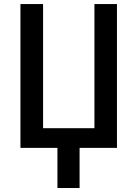

<svg xmlns="http://www.w3.org/2000/svg" viewBox="-20 -734 682 953"><path d="M560.5 0H375V199.2H265.1V0H81.5V-713.9H193.8V-97.7H448.7V-713.9H560.5Z"/></svg>

Font: Open Sans SemiCondensed SemiBold
Style: Regular
Weight: 600
Width: 4
Designer: Monotype Design Team
Foundry: Monotype Imaging Inc.
Version: Version 3.000